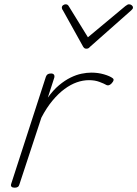

<svg xmlns="http://www.w3.org/2000/svg" viewBox="-20 -856 637 891"><path d="M48 15Q38 15 33.5 10.5Q29 6 32 -3L193 -500Q196 -508 201.5 -511.5Q207 -515 217 -515Q226 -515 230 -510Q234 -505 232 -496L202 -403Q227 -438 254 -460.5Q281 -483 307.5 -496Q334 -509 358.5 -514Q383 -519 404 -519Q435 -519 462.5 -511Q490 -503 503 -493Q508 -489 507 -483.5Q506 -478 498 -469Q491 -462 485.5 -460.5Q480 -459 475 -461Q463 -468 441.5 -476Q420 -484 393 -484Q365 -484 336.5 -474Q308 -464 279.5 -443Q251 -422 223.5 -389Q196 -356 172 -310L70 0Q68 8 62.5 11.5Q57 15 48 15ZM579 -836Q586 -836 591.5 -831.5Q597 -827 597 -821Q597 -817 595 -814.5Q593 -812 589 -808L398 -639Q393 -633 389 -631.5Q385 -630 381 -630Q377 -630 373.5 -631.5Q370 -633 366 -639L272 -808Q270 -810 268.5 -813.5Q267 -817 267 -820Q267 -828 273 -832Q279 -836 284 -836Q289 -836 292 -834.5Q295 -833 298 -829L388 -683L562 -828Q569 -833 572 -834.5Q575 -836 579 -836Z"/></svg>

Font: Playwrite RO Thin
Style: Regular
Weight: 250
Version: Version 1.002